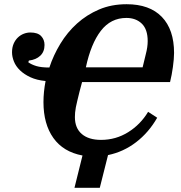

<svg xmlns="http://www.w3.org/2000/svg" viewBox="-20 -730 856 910"><path d="M580 -710Q689 -710 747 -650Q805 -590 805 -479Q805 -465 803.5 -448Q802 -431 799.5 -412.5Q797 -394 793.5 -375.5Q790 -357 786 -341H369L357 -296Q351 -271 346.5 -253Q342 -235 339.5 -221.5Q337 -208 336 -197Q335 -186 335 -175Q335 -123 367.5 -95Q400 -67 459 -67Q529 -67 587.5 -103.5Q646 -140 682 -200L725 -172Q685 -102 625 -56Q565 -10 492 5L453 160H333L371 7Q280 -10 233 -76Q186 -142 186 -246Q186 -270 188.5 -295Q191 -320 196 -346Q154 -350 124 -364Q94 -378 74.5 -397Q55 -416 46 -438.5Q37 -461 37 -482Q37 -505 44.5 -522.5Q52 -540 64.5 -552Q77 -564 92.5 -570Q108 -576 124 -576Q159 -576 175 -559Q191 -542 191 -517Q191 -485 171 -466Q151 -447 117 -443L114 -435Q129 -424 152 -417Q175 -410 214 -410Q233 -468 266 -522.5Q299 -577 345 -618.5Q391 -660 449.5 -685Q508 -710 580 -710ZM579 -645Q505 -645 458 -584Q411 -523 387 -411H656L671 -473Q680 -507 680 -535Q680 -591 652 -618Q624 -645 579 -645Z"/></svg>

Font: IBM Plex Serif
Style: Bold Italic
Weight: 700
Italic angle: -14°
Designer: Mike Abbink, Paul van der Laan, Pieter van Rosmalen
Foundry: Bold Monday
Version: Version 3.001